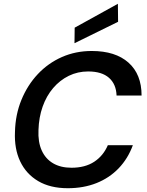

<svg xmlns="http://www.w3.org/2000/svg" viewBox="-20 -981 774 1013"><path d="M338 12Q245 12 181.5 -25.5Q118 -63 86.5 -129.5Q55 -196 59 -285Q61 -376 93 -454Q125 -532 179.5 -590Q234 -648 306.5 -680Q379 -712 464 -712Q589 -712 658 -650.5Q727 -589 727 -477H595Q593 -537 555 -570.5Q517 -604 445 -604Q390 -604 343 -581Q296 -558 260.5 -516.5Q225 -475 205 -418.5Q185 -362 183 -295Q180 -232 200 -187.5Q220 -143 260 -119.5Q300 -96 357 -96Q429 -96 477 -127.5Q525 -159 549 -215H681Q655 -144 606 -93Q557 -42 489 -15Q421 12 338 12ZM373 -753 374 -835 602 -961 603 -866Z"/></svg>

Font: DM Sans 16pt SemiBold
Style: Italic
Weight: 600
Italic angle: -10°
Version: Version 4.004;gftools[0.9.30]